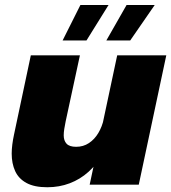

<svg xmlns="http://www.w3.org/2000/svg" viewBox="-20 -758 702 788"><path d="M174 10.5Q121 10.5 88.8 -7Q56.5 -24.5 42.2 -55.8Q28 -87 28 -127.5Q28 -145 30.5 -164.8Q33 -184.5 37.5 -205.5L106.5 -531H308L249.5 -260Q246 -243.5 243.8 -229Q241.5 -214.5 241.5 -202.5Q241.5 -181 253.2 -168.2Q265 -155.5 292.5 -155.5Q322 -155.5 345 -170.8Q368 -186 383.5 -212Q399 -238 406 -270L436.5 -225Q425.5 -170.5 401.5 -127Q377.5 -83.5 343.2 -52.8Q309 -22 266.2 -5.8Q223.5 10.5 174 10.5ZM348 0 461 -531H662.5L549.5 0ZM237 -592 310 -737.5H425.5L335 -592ZM416.5 -592 499.5 -737.5H615L514.5 -592Z"/></svg>

Font: Epilogue Black
Style: Italic
Weight: 900
Italic angle: -12°
Designer: Tyler Finck
Foundry: Etcetera Type Co
Version: Version 2.111